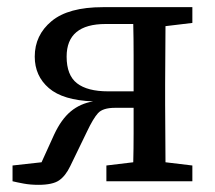

<svg xmlns="http://www.w3.org/2000/svg" viewBox="-20 -506 600 536"><path d="M267 -486H517V-442L442 -433Q442 -395 441.5 -351Q441 -307 441 -271V-215Q441 -179 441.5 -135.5Q442 -92 442 -53L517 -44V0H277V-44L352 -53Q353 -91 353 -134Q353 -177 353 -205H301Q267 -205 253.5 -190Q240 -175 223 -139L176 -42Q163 -15 145 -2.5Q127 10 87 10Q65 10 46 6.5Q27 3 15 0V-44L96 -53L131 -130Q151 -173 177.5 -195Q204 -217 240 -223Q156 -226 116.5 -260Q77 -294 77 -348Q77 -408 124 -447Q171 -486 267 -486ZM282 -251H353V-262Q353 -305 353 -352Q353 -399 352 -439H275Q166 -439 166 -348Q166 -296 195 -273.5Q224 -251 282 -251Z"/></svg>

Font: Source Serif 4 SmText
Style: Regular
Weight: 400
Designer: Frank Grießhammer
Foundry: Adobe
Version: Version 4.005;hotconv 1.1.0;makeotfexe 2.6.0